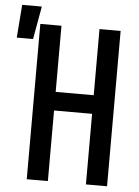

<svg xmlns="http://www.w3.org/2000/svg" viewBox="-101 -861 657 905"><g transform="rotate(5 227.5 -408.5)"><path d="M60 0V-735H160V-422H340V-735H440V0H340V-334H160V0ZM-45 -661 -33 -817H60L32 -661Z"/></g></svg>

Font: Iosevka Semibold
Style: Regular
Weight: 600
Monospace: yes
Designer: Belleve Invis
Foundry: Belleve Invis
Version: Version 33.2.3; ttfautohint (v1.8.4)